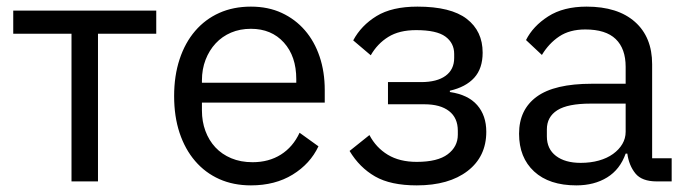

<svg xmlns="http://www.w3.org/2000/svg" viewBox="-20 -548 2078 580"><path d="M196 -446H20V-516H452V-446H276V0H196Z M738 12Q685 12 642.5 -7Q600 -26 569.5 -61.5Q539 -97 522.5 -146.5Q506 -196 506 -258Q506 -319 522.5 -369Q539 -419 569.5 -454.5Q600 -490 642.5 -509Q685 -528 738 -528Q790 -528 831 -509Q872 -490 901 -456.5Q930 -423 945.5 -377Q961 -331 961 -276V-238H590V-214Q590 -181 600.5 -152.5Q611 -124 630.5 -103Q650 -82 678.5 -70Q707 -58 743 -58Q792 -58 828.5 -81Q865 -104 885 -147L942 -106Q917 -53 864 -20.5Q811 12 738 12ZM738 -461Q705 -461 678 -449.5Q651 -438 631.5 -417Q612 -396 601 -367.5Q590 -339 590 -305V-298H875V-309Q875 -378 837.5 -419.5Q800 -461 738 -461Z M1239 12Q1160 12 1113 -15Q1066 -42 1036 -92L1096 -140Q1116 -102 1151.5 -80.5Q1187 -59 1239 -59Q1302 -59 1332.5 -82Q1363 -105 1363 -141V-153Q1363 -192 1336.5 -212.5Q1310 -233 1262 -233H1152V-300H1252Q1300 -300 1326 -319Q1352 -338 1352 -373V-385Q1352 -418 1325.5 -437.5Q1299 -457 1237 -457Q1186 -457 1153 -436.5Q1120 -416 1100 -381L1047 -426Q1071 -471 1117.5 -499.5Q1164 -528 1241 -528Q1342 -528 1390 -491Q1438 -454 1438 -389Q1438 -341 1412.5 -313Q1387 -285 1339 -274V-270Q1394 -262 1421.5 -230.5Q1449 -199 1449 -150Q1449 -75 1392.5 -31.5Q1336 12 1239 12Z M1964 0Q1919 0 1899.5 -24Q1880 -48 1875 -84H1870Q1853 -36 1814 -12Q1775 12 1721 12Q1639 12 1593.5 -30Q1548 -72 1548 -144Q1548 -217 1601.5 -256Q1655 -295 1768 -295H1870V-346Q1870 -401 1840 -430Q1810 -459 1748 -459Q1701 -459 1669.5 -438Q1638 -417 1617 -382L1569 -427Q1590 -469 1636 -498.5Q1682 -528 1752 -528Q1846 -528 1898 -482Q1950 -436 1950 -354V-70H2009V0ZM1734 -56Q1764 -56 1789 -63Q1814 -70 1832 -83Q1850 -96 1860 -113Q1870 -130 1870 -150V-235H1764Q1695 -235 1663.5 -215Q1632 -195 1632 -157V-136Q1632 -98 1659.5 -77Q1687 -56 1734 -56Z"/></svg>

Font: IBMPlexSans
Style: Regular
Weight: 400
Designer: Mike Abbink, Paul van der Laan, Pieter van Rosmalen
Foundry: Bold Monday
Version: Version 3.1